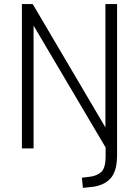

<svg xmlns="http://www.w3.org/2000/svg" viewBox="-20 -725 679 938"><path d="M385 193 380 143 415 139Q453 135 474.5 115.5Q496 96 496 37V-42L501 4L128 -627H144V0H87V-705H140L510 -77H495V-705H552V33Q552 62 547.5 85.5Q543 109 533.5 127Q524 145 508 158Q492 171 470 179Q448 187 420 189Z"/></svg>

Font: Nunito Sans 10pt Condensed Light
Style: Regular
Weight: 300
Width: 3
Designer: Vernon Adams
Foundry: Vernon Adams
Version: Version 3.101;gftools[0.9.27]